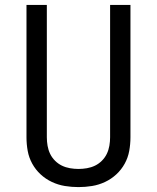

<svg xmlns="http://www.w3.org/2000/svg" viewBox="-20 -755 640 783"><path d="M300 8Q272 8 244.5 3.5Q217 -1 191.5 -13Q166 -25 145.5 -44Q125 -63 111.5 -87.5Q98 -112 93 -139.5Q88 -167 88 -195V-735H171V-195Q171 -178 174 -160.5Q177 -143 184.5 -127.5Q192 -112 204.5 -99.5Q217 -87 232.5 -79.5Q248 -72 265.5 -69Q283 -66 300 -66Q317 -66 334.5 -69Q352 -72 367.5 -79.5Q383 -87 395.5 -99.5Q408 -112 415.5 -127.5Q423 -143 426 -160.5Q429 -178 429 -195V-735H512V-195Q512 -167 507 -139.5Q502 -112 488.5 -87.5Q475 -63 454.5 -44Q434 -25 408.5 -13Q383 -1 355.5 3.5Q328 8 300 8Z"/></svg>

Font: Bmono
Style: Regular
Weight: 400
Monospace: yes
Designer: Belleve Invis
Foundry: Belleve Invis
Version: Version 11.2.2; ttfautohint (v1.8.2)